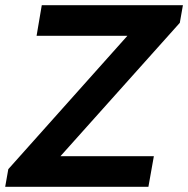

<svg xmlns="http://www.w3.org/2000/svg" viewBox="-42 -720 725 740"><path d="M-10 -68 449 -582H99L119 -700H663L651 -632L191 -118H551L530 0H-22Z"/></svg>

Font: Bai Jamjuree
Style: Bold Italic
Weight: 700
Italic angle: -10°
Designer: Katatrad Aksorn Co.,Ltd.
Foundry: Cadson Demak Co.,Ltd.
Version: Version 1.000; ttfautohint (v1.6)